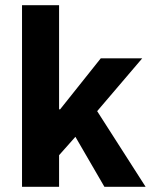

<svg xmlns="http://www.w3.org/2000/svg" viewBox="-20 -721 588 741"><path d="M65 0V-701H208V-299H212L369 -496H529L355 -292L542 0H383L271 -193L208 -122V0Z"/></svg>

Font: Font
Style: ¶
Weight: 700
Designer: Paul D. Hunt
Foundry: Adobe Systems Incorporated
Version: Version 3.000